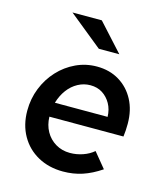

<svg xmlns="http://www.w3.org/2000/svg" viewBox="-110 -810 782 904"><g transform="rotate(15 281.0 -357.5)"><path d="M281 10Q212 10 158.5 -19.5Q105 -49 75 -102Q45 -155 45 -224Q45 -282 65.5 -333.5Q86 -385 122.5 -424.5Q159 -464 207 -486.5Q255 -509 309 -509Q371 -509 418 -480.5Q465 -452 491.5 -402Q518 -352 518 -286Q518 -269 517 -253.5Q516 -238 514 -223H153Q154 -183 171.5 -151.5Q189 -120 220 -101.5Q251 -83 290 -83Q322 -83 352.5 -93.5Q383 -104 405 -123L465 -50Q419 -19 375 -4.5Q331 10 281 10ZM161 -293H418Q417 -329 401.5 -356.5Q386 -384 361 -400Q336 -416 302 -416Q270 -416 241.5 -400.5Q213 -385 192.5 -357.5Q172 -330 161 -293ZM295 -592 131 -725H274L395 -592Z"/></g></svg>

Font: Red Hat Text SemiBold
Style: Italic
Weight: 600
Italic angle: -12°
Designer: Pentagram, MCKL
Foundry: Pentagram, MCKL
Version: Version 1.023